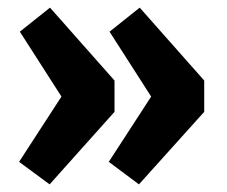

<svg xmlns="http://www.w3.org/2000/svg" viewBox="-20 -521 595 503"><path d="M111 -501 280 -310V-228L110 -38L30 -97L141 -268L32 -438ZM267 -438 346 -501 515 -310V-228L344 -38L265 -97L376 -268Z"/></svg>

Font: Bitter Pro ExtraBold
Style: Regular
Weight: 800
Designer: Sol Matas, and Bitter project Authors
Foundry: Sol Matas
Version: Version 1.010